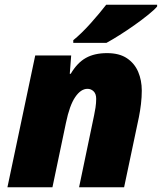

<svg xmlns="http://www.w3.org/2000/svg" viewBox="-20 -786 680 806"><path d="M11.2 0 127.9 -553.2H278.8L272.9 -476.1H276.9Q304.2 -522.5 340.3 -542.7Q376.5 -563 429.2 -563Q481 -563 512.9 -541.5Q544.9 -520 560.1 -484.4Q575.2 -448.7 575.2 -405.8Q575.2 -378.4 571.8 -349.4Q568.4 -320.3 563 -293.9L501 0H312L375 -301.8Q377.9 -314.5 380.9 -334.2Q383.8 -354 383.8 -371.1Q383.8 -392.1 373 -402.6Q362.3 -413.1 347.2 -413.1Q319.3 -413.1 295.7 -378.4Q272 -343.8 256.8 -270L200.2 0ZM287.6 -606V-617.2Q322.3 -645.5 360.1 -687.7Q397.9 -730 425.8 -766.1H639.6V-758.8Q628.9 -745.6 603.3 -724.9Q577.6 -704.1 545.7 -681.4Q513.7 -658.7 481.9 -638.7Q450.2 -618.7 426.8 -606Z"/></svg>

Font: Open Sans ExtraBold
Style: Italic
Weight: 800
Italic angle: -12°
Designer: Monotype Design Team
Foundry: Monotype Imaging Inc.
Version: Version 3.000; ttfautohint (v1.8.4)